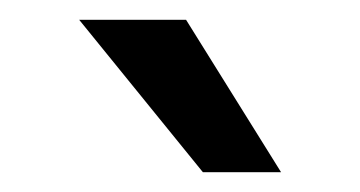

<svg xmlns="http://www.w3.org/2000/svg" viewBox="-20 -834 364 194"><path d="M264 -660H185L60 -814H168Z"/></svg>

Font: Farro Light
Style: Regular
Weight: 300
Designer: Aceler Chua
Foundry: Grayscale Limited
Version: Version 1.101